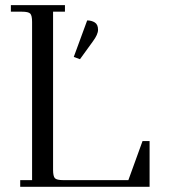

<svg xmlns="http://www.w3.org/2000/svg" viewBox="-20 -722 653 742"><path d="M22 -676.8V-702.1H231V-676.8H185.1V-65.9Q185.1 -41 192.1 -33.4Q199.2 -25.9 224.1 -25.9H476.1L530.8 -176.8H558.1V0H58.1V-25.9H104V-637.2Q104 -662.1 96.9 -669.4Q89.8 -676.8 64.9 -676.8ZM265.1 -502 316.9 -643.1Q333.5 -643.1 346.2 -635.3Q358.9 -627.4 358.9 -606.9Q358.9 -588.9 338.9 -562L289.1 -493.2Z"/></svg>

Font: Dihjauti S
Style: Regular
Weight: 400
Designer: T. Christopher White
Version: Version 3.0.0